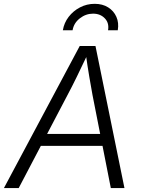

<svg xmlns="http://www.w3.org/2000/svg" viewBox="-41 -963 726 983"><path d="M-21 0 367.2 -727.5H447.8L596.2 0H526.4L432.6 -476.6Q425.8 -514.2 416.5 -567.9Q407.2 -621.6 397 -695.8H412.6Q378.4 -623.5 352.3 -570.1Q326.2 -516.6 304.7 -476.6L54.7 0ZM139.6 -216.3 149.9 -277.3H516.6L506.8 -216.3ZM443.8 -943.4Q483.9 -943.4 512.7 -925.3Q541.5 -907.2 554.9 -876.7Q568.4 -846.2 562 -808.1H512.2Q518.6 -845.2 495.6 -869.1Q472.7 -893.1 435.5 -893.1Q398.4 -893.1 367.7 -869.1Q336.9 -845.2 330.6 -808.1H280.8Q287.1 -846.2 310.5 -876.7Q334 -907.2 368.7 -925.3Q403.3 -943.4 443.8 -943.4Z"/></svg>

Font: Inter 18pt Light
Style: Italic
Weight: 300
Italic angle: -9.3988°
Designer: Rasmus Andersson
Foundry: rsms
Version: Version 4.001;git-66647c0bb